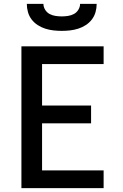

<svg xmlns="http://www.w3.org/2000/svg" viewBox="-20 -975 640 995"><path d="M91 0V-735H517V-643H198V-428H452V-336H198V-92H517V0ZM300 -815Q278 -815 256.5 -817.5Q235 -820 214.5 -826.5Q194 -833 175.5 -845Q157 -857 144 -874Q131 -891 125 -912Q119 -933 119 -955H205Q205 -939 214 -924.5Q223 -910 237 -902.5Q251 -895 267.5 -892.5Q284 -890 300 -890Q316 -890 332.5 -892.5Q349 -895 363 -902.5Q377 -910 386 -924.5Q395 -939 395 -955H481Q481 -933 475 -912Q469 -891 456 -874Q443 -857 424.5 -845Q406 -833 385.5 -826.5Q365 -820 343.5 -817.5Q322 -815 300 -815Z"/></svg>

Font: Iosevka SS04 Semibold Extended
Style: Regular
Weight: 600
Width: 7
Monospace: yes
Designer: Belleve Invis
Foundry: Belleve Invis
Version: Version 19.0.0; ttfautohint (v1.8.4)